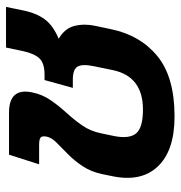

<svg xmlns="http://www.w3.org/2000/svg" viewBox="-1 -589 600 638"><g transform="rotate(-90 299.0 -270.0)"><path d="M231 10Q117 10 64.5 -46Q12 -102 33 -199L40 -233Q48 -269 66.5 -296.5Q85 -324 106 -344.5Q127 -365 144 -382Q161 -399 164 -415Q167 -430 161 -435Q155 -440 137 -440H72L104 -540H244Q327 -540 311 -463Q304 -429 285 -401.5Q266 -374 243 -349Q220 -324 201 -296.5Q182 -269 175 -234L166 -191Q156 -141 174.5 -118Q193 -95 254 -95Q364 -95 385 -195L398 -258Q406 -297 396.5 -312.5Q387 -328 354 -328H326L352 -422H370Q408 -422 424 -439Q440 -456 448 -493L460 -550H595L584 -496Q575 -450 554 -421.5Q533 -393 489 -375Q524 -355 532 -322Q540 -289 532 -253L521 -201Q501 -104 431.5 -47Q362 10 231 10Z"/></g></svg>

Font: Kanit Medium
Style: Italic
Weight: 500
Italic angle: -12°
Designer: Katatrad Team
Foundry: CadsonDemak
Version: Version 2.000; ttfautohint (v1.8.3)